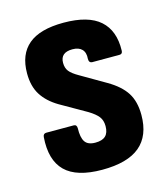

<svg xmlns="http://www.w3.org/2000/svg" viewBox="-84 -570 563 645"><g transform="rotate(-15 197.5 -247.5)"><path d="M194 8Q105 8 65.5 -31Q26 -70 32 -149Q33 -161 44 -161H139Q150 -161 150 -148Q149 -116 159 -101Q169 -86 195 -86Q219 -86 230.5 -97Q242 -108 242 -131Q242 -151 232 -164Q222 -177 199 -191L108 -243Q71 -265 52 -295Q33 -325 33 -370Q33 -436 73 -469.5Q113 -503 195 -503Q281 -503 321.5 -467Q362 -431 360 -362Q360 -350 349 -350H254Q249 -350 246 -353.5Q243 -357 243 -364Q245 -386 234 -397.5Q223 -409 201 -409Q180 -409 169.5 -400Q159 -391 159 -373Q159 -355 168 -343.5Q177 -332 200 -319L286 -269Q329 -244 348.5 -213.5Q368 -183 368 -136Q368 -64 325 -28Q282 8 194 8Z"/></g></svg>

Font: Sofia Sans Condensed ExtraBold
Style: Regular
Weight: 800
Designer: Botio Nikoltchev, Ani Petrova
Foundry: lettersoup
Version: Version 4.101